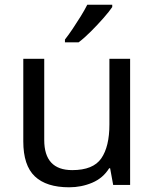

<svg xmlns="http://www.w3.org/2000/svg" viewBox="-20 -786 658 816"><path d="M533 -536V0H461L448 -71H444Q418 -29 372 -9.5Q326 10 274 10Q177 10 128 -36.5Q79 -83 79 -185V-536H168V-191Q168 -63 287 -63Q376 -63 410.5 -113Q445 -163 445 -257V-536ZM457 -756Q445 -738 420 -709.5Q395 -681 366.5 -652.5Q338 -624 314 -606H256V-618Q271 -637 288.5 -663Q306 -689 323 -716.5Q340 -744 351 -766H457Z"/></svg>

Font: Noto Sans Tagbanwa
Style: Regular
Weight: 400
Designer: Monotype Design Team
Foundry: Monotype Imaging Inc.
Version: Version 2.001; ttfautohint (v1.8.4.7-5d5b)